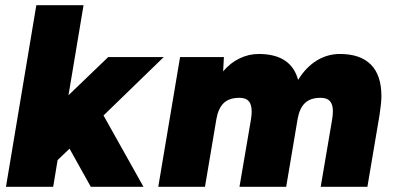

<svg xmlns="http://www.w3.org/2000/svg" viewBox="-20 -720 1519 740"><path d="M120 -700H302L244 -353L397 -500H611L379 -275L533 0H330L248 -147L202 -103L185 0H3Z M674 -500H843L840 -445Q868 -478 903.5 -495Q939 -512 977 -512Q1102 -512 1129 -412Q1159 -461 1200.5 -486.5Q1242 -512 1290 -512Q1369 -512 1409.5 -471Q1450 -430 1450 -350Q1450 -324 1443 -278L1396 0H1216L1260 -259Q1263 -277 1263 -291Q1263 -318 1251.5 -330.5Q1240 -343 1216 -343Q1176 -343 1155 -322.5Q1134 -302 1127 -261L1083 0H903L947 -258Q950 -276 950 -290Q950 -318 938.5 -330.5Q927 -343 903 -343Q863 -343 842 -322.5Q821 -302 814 -261L770 0H590Z"/></svg>

Font: Oak Sans Black
Style: Italic
Weight: 900
Italic angle: -9.5°
Foundry: Erik Kennedy, Walven
Version: Version 1.000